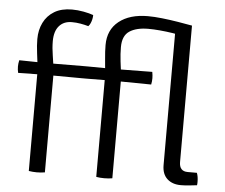

<svg xmlns="http://www.w3.org/2000/svg" viewBox="-52 -799 1010 862"><g transform="rotate(5 452.5 -367.5)"><path d="M142.5 -489.5 306 -490.5H332L447.5 -489.5L621.5 -491.5Q624.5 -476 624.5 -463Q624.5 -448.5 621.5 -434.5L448 -436.5L332 -435.5H306L143 -436.5L22 -434.5Q18.5 -448.5 18.5 -463Q18.5 -476 22 -491.5ZM860.5 -57.5Q867 -41 867 -17.5Q867 -13.5 866.8 -9.5Q866.5 -5.5 866 -2Q851 0 829.8 2Q808.5 4 793 4Q755 4 731.8 -17.2Q708.5 -38.5 708.5 -79V-691.5L781 -714V-99.5Q781 -78.5 790.5 -68Q800 -57.5 818.5 -57.5ZM412 -457.5Q409 -495 405.5 -529.8Q402 -564.5 402 -593.5Q402 -662 450.2 -700.5Q498.5 -739 580.5 -739Q609.5 -739 645.2 -735Q681 -731 716.5 -725.2Q752 -719.5 781 -714L756.5 -660.5Q729 -668 698.5 -672.8Q668 -677.5 639.2 -680Q610.5 -682.5 587.5 -682.5Q533.5 -682.5 502.5 -662Q471.5 -641.5 471.5 -590Q471.5 -559.5 475.5 -526Q479.5 -492.5 484.5 -455.5V0Q468.5 3 448 3Q428 3 412 0ZM108 -457.5Q103.5 -496 99 -530.2Q94.5 -564.5 94.5 -593.5Q94.5 -634.5 110.8 -667.5Q127 -700.5 159 -719.8Q191 -739 238.5 -739Q264 -739 290.8 -734Q317.5 -729 335 -722.5Q335 -713.5 333 -704Q331 -694.5 327.2 -685.8Q323.5 -677 317.5 -671Q300 -676 281.2 -679.2Q262.5 -682.5 242.5 -682.5Q206 -682.5 185.2 -658.5Q164.5 -634.5 164.5 -590Q164.5 -559.5 170 -526.2Q175.5 -493 180.5 -455.5V0Q172 1.5 162.5 2.2Q153 3 144 3Q135.5 3 125.8 2.2Q116 1.5 108 0Z"/></g></svg>

Font: Signika SC
Style: Regular
Weight: 300
Designer: Anna Giedryś
Foundry: Anna Giedryś
Version: Version 2.000